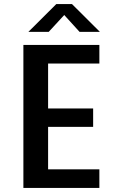

<svg xmlns="http://www.w3.org/2000/svg" viewBox="-20 -920 590 940"><path d="M94.5 0V-700H466.5V-609H215.5V-389H436V-299H215.5V-91H466.5V0ZM119 -764 255.5 -900H332.5L469 -764H369.5L294.5 -846.5L218.5 -764Z"/></svg>

Font: Trispace SemiCondensed Medium
Style: Regular
Weight: 500
Width: 4
Designer: Tyler Finck
Foundry: Etcetera Type Company
Version: Version 1.210; ttfautohint (v1.8.3)